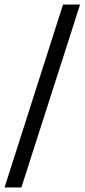

<svg xmlns="http://www.w3.org/2000/svg" viewBox="-43 -769 372 844"><path d="M51 55H-23L234 -749H309Z"/></svg>

Font: Muli-Regular
Style: Regular
Weight: 400
Version: Version 2.000